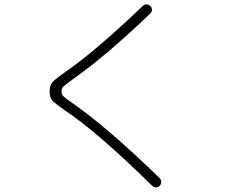

<svg xmlns="http://www.w3.org/2000/svg" viewBox="-20 -793 1040 867"><path d="M271.5 -295.9Q228.5 -325.2 216.3 -338.9Q204.1 -352.5 204.1 -379.9Q204.1 -407.2 216.3 -421.4Q228.5 -435.5 277.3 -469.7Q415 -565.4 624 -765.6Q641.6 -781.2 659.2 -765.6Q666 -758.8 666 -749Q666 -739.3 659.2 -732.4Q459 -541 309.6 -435.5Q274.4 -410.2 266.1 -401.9Q257.8 -393.6 257.8 -379.9Q257.8 -367.2 265.6 -358.9Q273.4 -350.6 304.7 -329.1Q461.9 -220.7 701.2 11.7Q708 18.6 708 28.8Q708 39.1 701.2 45.9Q683.6 61.5 666 44.9Q422.9 -194.3 271.5 -295.9Z"/></svg>

Font: Rounded Mgen+ 2m light
Style: Regular
Weight: 200
Designer: [Source Han Sans]
Ryoko NISHIZUKA  (kana & ideographs); Paul D. Hunt (Latin, Greek & Cyrillic); Wenlong ZHANG  (bopomofo
Version: Version 1.059.20150602